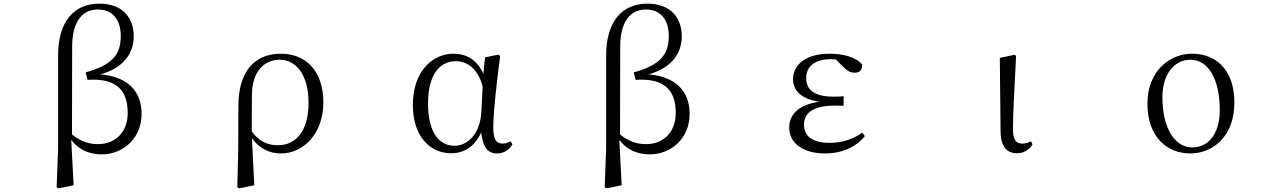

<svg xmlns="http://www.w3.org/2000/svg" viewBox="-20 -825 7040 1051"><path d="M290 200 301 206 383 189 370 -59C412 -4 470 20 537 20C649 20 755 -63 755 -202C755 -324 681 -405 530 -418C658 -453 712 -536 712 -625C712 -739 640 -805 524 -805C384 -805 298 -706 298 -521V-14ZM374 -89 375 -571C375 -704 429 -773 515 -773C591 -773 641 -724 641 -627C641 -526 593 -468 449 -429L459 -388C628 -399 679 -321 679 -206C679 -102 612 -36 516 -36C463 -36 417 -54 374 -89Z M1279 200 1289 206 1372 189 1359 -69C1396 -15 1453 15 1517 15C1641 15 1750 -93 1750 -264C1750 -440 1651 -531 1518 -531C1375 -531 1285 -436 1285 -245L1284 -6ZM1358 -106 1359 -306C1360 -426 1419 -498 1512 -498C1600 -498 1669 -416 1669 -263C1669 -113 1605 -30 1500 -30C1439 -30 1393 -57 1358 -106Z M2451 14C2513 14 2578 -18 2614 -100C2624 -16 2651 15 2702 15C2739 15 2769 -7 2785 -35L2774 -52C2760 -44 2749 -39 2731 -39C2698 -39 2680 -60 2680 -127C2680 -204 2699 -380 2718 -518L2708 -526L2635 -511L2626 -421C2592 -497 2534 -531 2462 -531C2350 -531 2240 -437 2240 -251C2240 -82 2330 14 2451 14ZM2622 -353 2615 -213C2607 -82 2532 -27 2469 -27C2379 -27 2323 -107 2323 -258C2323 -425 2394 -490 2474 -490C2535 -490 2593 -454 2622 -353Z M3290 200 3301 206 3383 189 3370 -59C3412 -4 3470 20 3537 20C3649 20 3755 -63 3755 -202C3755 -324 3681 -405 3530 -418C3658 -453 3712 -536 3712 -625C3712 -739 3640 -805 3524 -805C3384 -805 3298 -706 3298 -521V-14ZM3374 -89 3375 -571C3375 -704 3429 -773 3515 -773C3591 -773 3641 -724 3641 -627C3641 -526 3593 -468 3449 -429L3459 -388C3628 -399 3679 -321 3679 -206C3679 -102 3612 -36 3516 -36C3463 -36 3417 -54 3374 -89Z M4496 15C4593 15 4670 -24 4714 -80L4700 -99C4648 -62 4588 -43 4521 -43C4427 -43 4381 -80 4381 -143C4381 -200 4421 -247 4552 -247C4562 -247 4572 -247 4598 -246V-298C4574 -296 4559 -296 4542 -296C4433 -296 4393 -337 4393 -398C4393 -460 4440 -501 4526 -501L4555 -500L4598 -457C4624 -432 4638 -427 4661 -427C4684 -427 4702 -444 4699 -472C4666 -513 4593 -531 4521 -531C4385 -531 4321 -466 4321 -391C4321 -331 4364 -283 4465 -268C4348 -252 4300 -195 4300 -127C4300 -39 4379 15 4496 15Z M5548 14C5588 14 5619 -11 5632 -35L5623 -52C5610 -45 5597 -39 5577 -39C5545 -39 5525 -54 5525 -118C5525 -196 5530 -283 5542 -519L5533 -525L5453 -508L5457 -112C5457 -20 5492 14 5548 14Z M6496 15C6615 15 6737 -75 6737 -263C6737 -439 6640 -531 6505 -531C6385 -531 6261 -438 6261 -258C6261 -70 6373 15 6496 15ZM6506 -18C6422 -18 6343 -105 6343 -295C6343 -415 6406 -498 6496 -498C6595 -498 6657 -391 6657 -221C6657 -106 6604 -18 6506 -18Z"/></svg>

Font: Harano Aji Mincho CN
Style: Regular
Weight: 400
Foundry: Masamichi Hosoda
Version: HaranoAjiMinchoCN-Regular version 20230610;ttx 4.39.4